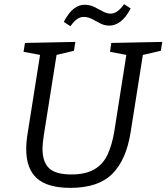

<svg xmlns="http://www.w3.org/2000/svg" viewBox="-20 -901 806 930"><path d="M519 -693 766 -698 759 -655 672 -635 613 -262Q592 -127 524 -59Q456 9 321 9Q210 9 158.5 -37.5Q107 -84 107 -179Q107 -214 114 -256L174 -635L94 -650L101 -693L345 -698L338 -655L254 -635L193 -251Q190 -231 188 -213.5Q186 -196 186 -180Q186 -116 218 -86Q250 -56 325 -56Q394 -56 436.5 -80.5Q479 -105 501 -152Q523 -199 534 -267L592 -635L513 -650ZM321 -774 289 -795Q312 -839 337 -858.5Q362 -878 389 -878Q415 -878 436.5 -867.5Q458 -857 477.5 -846Q497 -835 516 -835Q549 -835 581 -881L613 -860Q589 -815 563 -796Q537 -777 510 -777Q486 -777 466 -787.5Q446 -798 426.5 -808.5Q407 -819 385 -819Q369 -819 354 -809Q339 -799 321 -774Z"/></svg>

Font: Bitter
Style: Italic
Weight: 400
Italic angle: -9°
Designer: Sol Matas, and Bitter project Authors
Foundry: Sol Matas
Version: Version 2.001